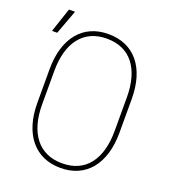

<svg xmlns="http://www.w3.org/2000/svg" viewBox="-141 -874 876 987"><g transform="rotate(20 297.0 -380.0)"><path d="M526.9 -446.3V-264.2Q526.9 -199.2 511.5 -148.2Q496.1 -97.2 467 -61.8Q438 -26.4 396.5 -7.8Q355 10.7 302.7 10.7Q251 10.7 209.2 -7.8Q167.5 -26.4 138.2 -61.8Q108.9 -97.2 93.3 -148.2Q77.6 -199.2 77.6 -264.2V-446.3Q77.6 -511.7 93 -562.5Q108.4 -613.3 137.7 -648.7Q167 -684.1 208.3 -702.4Q249.5 -720.7 301.3 -720.7Q354 -720.7 395.8 -702.4Q437.5 -684.1 466.8 -648.7Q496.1 -613.3 511.5 -562.5Q526.9 -511.7 526.9 -446.3ZM500.5 -264.2V-447.3Q500.5 -505.4 487.5 -551.5Q474.6 -597.7 449.5 -629.9Q424.3 -662.1 387 -679Q349.6 -695.8 301.3 -695.8Q253.9 -695.8 217 -679Q180.2 -662.1 154.8 -629.9Q129.4 -597.7 116.5 -551.5Q103.5 -505.4 103.5 -447.3V-264.2Q103.5 -205.6 116.7 -159.4Q129.9 -113.3 155.3 -80.8Q180.7 -48.3 217.8 -31.5Q254.9 -14.6 302.7 -14.6Q351.1 -14.6 387.9 -31.5Q424.8 -48.3 450 -80.8Q475.1 -113.3 487.8 -159.4Q500.5 -205.6 500.5 -264.2ZM22 -636.7 66.4 -769.5H99.6L50.3 -636.7Z"/></g></svg>

Font: Roboto Condensed Thin
Style: Regular
Weight: 250
Width: 3
Designer: Christian Robertson
Foundry: Google
Version: Version 3.009; 2024